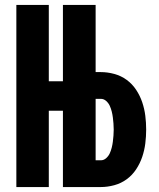

<svg xmlns="http://www.w3.org/2000/svg" viewBox="-20 -755 640 775"><path d="M46 0V-735H177V-427H234V-735H366V-464H387Q414 -464 441.5 -456.5Q469 -449 491.5 -432.5Q514 -416 529.5 -392.5Q545 -369 554 -342.5Q563 -316 566.5 -288Q570 -260 570 -232Q570 -204 566.5 -176Q563 -148 554 -121.5Q545 -95 529.5 -71.5Q514 -48 491.5 -31.5Q469 -15 441.5 -7.5Q414 0 387 0H234V-308H177V0ZM366 -108H387Q399 -108 408.5 -116.5Q418 -125 423 -136Q428 -147 431 -159Q434 -171 435.5 -183Q437 -195 438 -207.5Q439 -220 439 -232Q439 -244 438 -256.5Q437 -269 435.5 -281Q434 -293 431 -305Q428 -317 423 -328Q418 -339 408.5 -347.5Q399 -356 387 -356H366Z"/></svg>

Font: Iosevka SS04 Heavy Extended
Style: Regular
Weight: 900
Width: 7
Monospace: yes
Designer: Belleve Invis
Foundry: Belleve Invis
Version: Version 19.0.0; ttfautohint (v1.8.4)